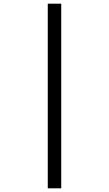

<svg xmlns="http://www.w3.org/2000/svg" viewBox="-20 -780 591 1041"><path d="M239 -760H312V241H239Z"/></svg>

Font: Noto Sans
Style: Regular
Weight: 400
Designer: Monotype Design Team
Foundry: Monotype Imaging Inc.
Version: Version 1.902